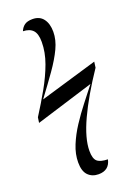

<svg xmlns="http://www.w3.org/2000/svg" viewBox="-185 -838 810 1150"><g transform="rotate(-20 220.0 -263.5)"><path d="M235 241Q194 241 168.5 215Q143 189 143 133Q143 80 165.5 25Q188 -30 223 -83.5Q258 -137 298 -188Q338 -239 373 -284L4 -170L9 -204Q55 -276 95 -347Q135 -418 160 -486.5Q185 -555 185 -621Q185 -673 164 -695.5Q143 -718 101 -719Q110 -742 128 -755Q146 -768 179 -768Q224 -768 247.5 -737Q271 -706 271 -654Q271 -603 245.5 -549Q220 -495 176 -432.5Q132 -370 75 -294L440 -402L435 -365Q338 -221 284 -104.5Q230 12 230 91Q230 140 249.5 157.5Q269 175 317 176Q303 241 235 241Z"/></g></svg>

Font: Noto Serif Display SemiCondensed Medium
Style: Italic
Weight: 500
Width: 4
Italic angle: -12°
Designer: Monotype Design Team
Foundry: Monotype Imaging Inc.
Version: Version 2.009